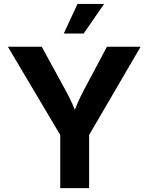

<svg xmlns="http://www.w3.org/2000/svg" viewBox="-20 -968 764 988"><path d="M290 0V-273.4L20.5 -727.5H194.8L317.9 -502.4Q336.4 -468.8 351.3 -435.8Q366.2 -402.8 381.8 -358.9H349.1Q364.3 -403.3 378.7 -436.3Q393.1 -469.2 410.6 -502.4L530.3 -727.5H703.6L438.5 -273.4V0ZM308.1 -795.4 378.9 -947.8H515.6L410.6 -795.4Z"/></svg>

Font: Inter 17pt
Style: Bold
Weight: 700
Version: Version 4.001;git-66647c0bb